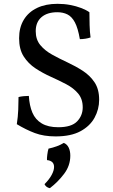

<svg xmlns="http://www.w3.org/2000/svg" viewBox="-20 -705 592 1005"><path d="M271 9Q209 9 162.5 -8.5Q116 -26 68 -55Q74 -93 75.5 -131Q77 -169 77 -197Q88 -200 103 -201.5Q118 -203 131 -203Q134 -152 149.5 -115.5Q165 -79 198.5 -59Q232 -39 285 -39Q354 -39 383.5 -69.5Q413 -100 413 -143Q413 -187 389 -215.5Q365 -244 327 -264Q289 -284 246.5 -303Q204 -322 166 -347Q128 -372 104 -409.5Q80 -447 80 -505Q80 -561 104.5 -601.5Q129 -642 174 -663.5Q219 -685 281 -685Q316 -685 347.5 -679Q379 -673 405 -663Q431 -653 448 -641Q448 -612 449 -574Q450 -536 454 -509Q443 -505 427.5 -502.5Q412 -500 398 -500Q388 -558 372 -588Q356 -618 333 -629.5Q310 -641 280 -641Q227 -641 197 -615Q167 -589 167 -542Q167 -498 191 -469Q215 -440 253 -419Q291 -398 333 -378.5Q375 -359 413 -334.5Q451 -310 475 -274Q499 -238 499 -183Q499 -133 475 -89Q451 -45 401 -18Q351 9 271 9ZM314 43Q331 50 339.5 67.5Q348 85 348 110Q348 162 315.5 205Q283 248 241 280Q221 276 213 259Q238 234 250.5 210.5Q263 187 263 169Q263 137 226 133Q225 125 227.5 105Q230 85 234 73Q257 68 277.5 60.5Q298 53 314 43Z"/></svg>

Font: Vollkorn
Style: Regular
Weight: 400
Designer: Friedrich Althausen
Foundry: Friedrich Althausen
Version: Version 5.001